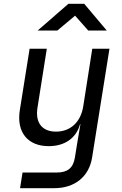

<svg xmlns="http://www.w3.org/2000/svg" viewBox="-20 -805 640 1005"><path d="M177 -645H280L373 -723L442 -645H539L421 -785H338ZM85 180H264C372 180 446 119 462 20L553 -550H463L416 -250C403 -165 348 -116 273 -116C201 -116 164 -162 176 -240L225 -550H135L84 -230C65 -113 125 -40 235 -40C319 -40 379 -82 399 -155H401L384 -55L372 20C363 74 334 98 278 98H98Z"/></svg>

Font: JetBrains Mono
Style: Italic
Weight: 400
Italic angle: -9°
Monospace: yes
Designer: Philipp Nurullin, Konstantin Bulenkov
Foundry: JetBrains
Version: Version 2.305